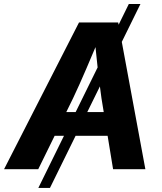

<svg xmlns="http://www.w3.org/2000/svg" viewBox="-47 -839 802 952"><path d="M649.4 -819.3 200.7 92.8H143.1L591.8 -819.3ZM-26.9 0 344.7 -727.5H539.1L673.8 0H513.7L456.1 -352.1Q446.8 -418.9 437.7 -498.3Q428.7 -577.6 419.4 -672.9H455.1Q415.5 -579.1 381.6 -499.8Q347.7 -420.4 315.4 -352.1L142.6 0ZM158.2 -165.5 177.7 -283.2H563L543.5 -165.5Z"/></svg>

Font: Inter 20pt
Style: Bold Italic
Weight: 700
Italic angle: -9.3988°
Version: Version 4.001;git-66647c0bb